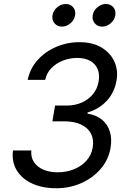

<svg xmlns="http://www.w3.org/2000/svg" viewBox="-20 -953 657 982"><path d="M267.6 9.8Q196.8 9.8 144.3 -14.4Q91.8 -38.6 65.4 -82.3Q39.1 -126 46.4 -183.6H140.1Q137.2 -148.9 153.8 -123.8Q170.4 -98.6 202.1 -85.2Q233.9 -71.8 274.9 -71.8Q320.3 -71.8 358.6 -87.4Q397 -103 422.4 -131.6Q447.8 -160.2 454.1 -198.2Q460.9 -237.8 446 -268.1Q431.2 -298.3 396.2 -315.4Q361.3 -332.5 307.1 -332.5H248L261.7 -413.1H320.8Q362.8 -413.1 397.5 -428.2Q432.1 -443.4 455.1 -470.9Q478 -498.5 484.4 -536.6Q490.7 -573.2 479.2 -600.1Q467.8 -627 441.2 -641.8Q414.6 -656.7 375 -656.7Q337.4 -656.7 302.5 -643.3Q267.6 -629.9 242.9 -604.7Q218.3 -579.6 210.9 -544.4H121.6Q133.3 -602.1 171.9 -645.3Q210.4 -688.5 266.6 -712.9Q322.8 -737.3 386.2 -737.3Q453.6 -737.3 499 -710.2Q544.4 -683.1 564.7 -638.7Q585 -594.2 576.2 -542.5Q565.9 -480.5 526.1 -437.5Q486.3 -394.5 428.2 -377.9L427.2 -372.1Q473.1 -364.7 502 -340.6Q530.8 -316.4 542 -279.5Q553.2 -242.7 545.4 -197.3Q535.6 -137.2 496.1 -90.6Q456.5 -43.9 397.2 -17.1Q337.9 9.8 267.6 9.8ZM502.4 -816.9Q478.5 -816.9 464.4 -834Q450.2 -851.1 454.1 -875Q458 -898.9 478 -915.8Q498 -932.6 522 -932.6Q545.9 -932.6 559.8 -915.8Q573.7 -898.9 569.8 -875Q565.9 -851.1 546.1 -834Q526.4 -816.9 502.4 -816.9ZM296.9 -816.9Q272.9 -816.9 258.8 -834Q244.6 -851.1 248.5 -875Q252.4 -898.9 272.5 -915.8Q292.5 -932.6 316.4 -932.6Q340.3 -932.6 354.2 -915.8Q368.2 -898.9 364.3 -875Q360.4 -851.1 340.6 -834Q320.8 -816.9 296.9 -816.9Z"/></svg>

Font: Inter
Style: Italic
Weight: 400
Italic angle: -9.3988°
Designer: Rasmus Andersson
Foundry: rsms
Version: Version 4.001;git-66647c0bb